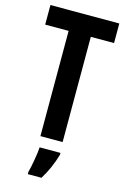

<svg xmlns="http://www.w3.org/2000/svg" viewBox="-138 -777 698 1061"><g transform="rotate(15 210.5 -246.5)"><path d="M274 -602H407V-714H13V-602H147V0H274ZM159 61Q157 91 149 137Q141 183 134 208V221H212Q254 154 278 72V61Z"/></g></svg>

Font: Noto Sans UI Condensed
Style: Bold
Weight: 700
Width: 3
Designer: Monotype Design Team
Foundry: Monotype Imaging Inc.
Version: 1.001